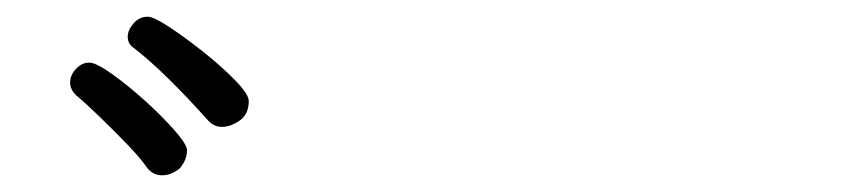

<svg xmlns="http://www.w3.org/2000/svg" viewBox="-20 -823 1040 230"><path d="M278 -702Q278 -686 267 -678.5Q256 -671 246 -671Q236 -671 229 -679Q177 -737 141 -765Q133 -770 133 -779Q133 -787 140 -795Q147 -803 157 -803Q164 -803 183 -790.5Q202 -778 224 -760.5Q246 -743 262 -726.5Q278 -710 278 -702ZM196 -622Q193 -619 187 -616Q181 -613 174 -613Q164 -613 157 -621Q148 -634 132 -650.5Q116 -667 99.5 -683Q83 -699 71 -709Q64 -716 64 -724Q64 -733 71 -740.5Q78 -748 87 -748Q95 -748 114 -734.5Q133 -721 153.5 -702.5Q174 -684 189 -667Q204 -650 204 -643Q204 -632 196 -622Z"/></svg>

Font: QiushuiShotai
Style: Regular
Weight: 600
Designer: Fontworks Inc.
Foundry: Fontworks Inc.
Version: Version 1.250